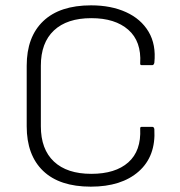

<svg xmlns="http://www.w3.org/2000/svg" viewBox="-20 -687 673 719"><path d="M320 12Q203 12 141.5 -47Q80 -106 80 -214V-441Q80 -549 142 -608Q204 -667 321 -667Q396 -667 452 -641.5Q508 -616 536.5 -568Q565 -520 558 -452Q556 -443 550 -443H511Q504 -443 505 -450Q510 -532 460.5 -575.5Q411 -619 322 -619Q231 -619 182 -573Q133 -527 133 -441V-214Q133 -128 182 -82Q231 -36 322 -36Q412 -36 460.5 -79Q509 -122 505 -205Q504 -212 511 -212H550Q557 -212 558 -203Q564 -102 499.5 -45Q435 12 320 12Z"/></svg>

Font: Sofia Sans Light
Style: Regular
Weight: 300
Designer: Botio Nikoltchev, Ani Petrova
Foundry: lettersoup
Version: Version 4.100; ttfautohint (v1.8.3)